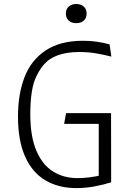

<svg xmlns="http://www.w3.org/2000/svg" viewBox="-20 -950 660 982"><path d="M384.5 -684Q351.5 -684 324 -679.5Q296.5 -675 274.2 -666.8Q252 -658.5 234.5 -646.5Q194.5 -619.5 164.8 -557.2Q135 -495 135 -365.5Q135 -251.5 166.2 -178.8Q197.5 -106 251.8 -72.5Q306 -39 376.5 -39Q436.5 -39 506 -55.5L485 -39V-342L518.5 -316.5H308L318 -371.5H548L548.5 -17.5Q506.5 -4.5 461.5 3.8Q416.5 12 371 12Q279 12 212 -27.8Q145 -67.5 108.5 -149Q72 -230.5 72 -353.5Q72 -469.5 105.8 -556.2Q139.5 -643 213.8 -692.2Q288 -741.5 405 -741.5Q439 -741.5 472.8 -737Q506.5 -732.5 540.5 -723L549.5 -660.5Q510.5 -670.5 470.5 -677.2Q430.5 -684 384.5 -684ZM317 -880.5Q317 -903.5 331.8 -916.5Q346.5 -929.5 370 -929.5Q393.5 -929.5 408.2 -916.5Q423 -903.5 423 -880.5Q423 -857.5 408.2 -844.5Q393.5 -831.5 370 -831.5Q346.5 -831.5 331.8 -844.5Q317 -857.5 317 -880.5Z"/></svg>

Font: Monaspace Argon Var ExtraLight
Style: Regular
Weight: 200
Designer: Riley Cran and the Lettermatic Team
Version: Version 1.200 (Monaspace Argon Var)